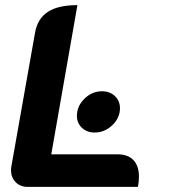

<svg xmlns="http://www.w3.org/2000/svg" viewBox="-20 -729 658 749"><path d="M23 -64Q23 -73 24 -78L117 -603Q127 -657 167 -683Q207 -709 282 -709L180 -127H438Q479 -127 500.5 -104.5Q522 -82 522 -40Q522 -19 518 0H87Q59 0 41 -18.5Q23 -37 23 -64ZM280 -277Q280 -315 309.5 -344Q339 -373 378 -373Q408 -373 428 -354.5Q448 -336 448 -307Q448 -269 418 -240.5Q388 -212 349 -212Q319 -212 299.5 -230.5Q280 -249 280 -277Z"/></svg>

Font: K2D ExtraBold
Style: Italic
Weight: 800
Italic angle: -10°
Designer: Katatrad Aksorn Co.,Ltd.
Foundry: Cadson Demak Co.,Ltd.
Version: Version 1.000; ttfautohint (v1.6)